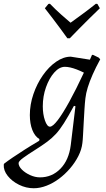

<svg xmlns="http://www.w3.org/2000/svg" viewBox="-100 -762 564 1023"><path d="M80 241Q39 241 1.5 222.5Q-36 204 -59 175Q-82 146 -80 115L-78 110Q-60 96 -32 77Q-4 58 32 35Q68 12 109 -12L110 -21Q86 -35 72.5 -69Q59 -103 59 -149Q59 -205 78 -260.5Q97 -316 128.5 -361Q160 -406 199 -433Q238 -460 277 -460L379 -444L390 -469L395 -470L426 -455L434 -446Q410 -402 393.5 -364.5Q377 -327 367.5 -296Q358 -265 355 -238Q352 -213 350 -179Q348 -145 346 -109.5Q344 -74 342.5 -44.5Q341 -15 339 0Q335 35 317.5 69.5Q300 104 273.5 135Q247 166 215 190Q183 214 148 227.5Q113 241 80 241ZM113 183Q177 183 222 137Q267 91 277 11L302 -196L294 -198Q263 -141 240.5 -105.5Q218 -70 197.5 -48Q177 -26 153 -8Q122 15 86 37.5Q50 60 24.5 78.5Q-1 97 -1 107Q-1 124 16.5 141.5Q34 159 60.5 171Q87 183 113 183ZM166 -87Q181 -87 207.5 -121.5Q234 -156 269.5 -220.5Q305 -285 347 -375Q327 -385 308.5 -392Q290 -399 274.5 -402.5Q259 -406 246 -406Q216 -406 189 -375.5Q162 -345 145 -297Q128 -249 128 -196Q128 -153 139.5 -120Q151 -87 166 -87ZM158 -741 166 -742Q198 -709 227.5 -683Q257 -657 276 -641Q298 -657 334.5 -683.5Q371 -710 411 -742L419 -741L432 -718Q404 -691 375.5 -663Q347 -635 323.5 -611Q300 -587 286 -572.5Q272 -558 272 -558H259Q259 -558 248.5 -572.5Q238 -587 220.5 -611Q203 -635 181.5 -663Q160 -691 139 -718Z"/></svg>

Font: Alegreya
Style: Italic
Weight: 400
Italic angle: -7°
Designer: Juan Pablo del Peral
Foundry: Huerta Tipografica
Version: Version 2.009